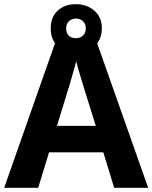

<svg xmlns="http://www.w3.org/2000/svg" viewBox="-20 -900 730 920"><path d="M527 0 475 -170H215L163 0H0L252 -717H437L690 0ZM439 -297 387 -463Q382 -480 374 -506Q366 -532 358 -559Q350 -586 345 -606Q340 -586 331.5 -556.5Q323 -527 315.5 -500.5Q308 -474 304 -463L253 -297ZM344 -648Q290 -648 256.5 -679Q223 -710 223 -764Q223 -818 256.5 -849Q290 -880 344 -880Q396 -880 432 -849Q468 -818 468 -765Q468 -710 432.5 -679Q397 -648 344 -648ZM344 -717Q364 -717 377.5 -729.5Q391 -742 391 -764Q391 -786 377.5 -798.5Q364 -811 344 -811Q324 -811 310.5 -798.5Q297 -786 297 -764Q297 -742 309 -729.5Q321 -717 344 -717Z"/></svg>

Font: Noto IKEA Simplified Chinese
Style: Bold
Weight: 700
Designer: Monotype Design Team
Foundry: Monotype Imaging Inc.
Version: Version 1.100